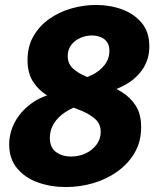

<svg xmlns="http://www.w3.org/2000/svg" viewBox="-20 -741 630 774"><path d="M245 13Q185 13 133 -5.5Q81 -24 49 -62.5Q17 -101 17 -159Q17 -205 39.5 -248Q62 -291 106 -323.5Q150 -356 217 -369L312 -319Q274 -309 244 -289.5Q214 -270 197.5 -243.5Q181 -217 181 -185Q181 -146 206 -128Q231 -110 266 -110Q299 -110 326 -123Q353 -136 369.5 -158.5Q386 -181 386 -209Q386 -241 364.5 -260.5Q343 -280 309.5 -294Q276 -308 238.5 -322.5Q201 -337 167.5 -358Q134 -379 112.5 -413Q91 -447 91 -499Q91 -554 115 -595.5Q139 -637 179 -665Q219 -693 268 -707Q317 -721 367 -721Q424 -721 472.5 -703Q521 -685 551.5 -648.5Q582 -612 582 -554Q582 -505 558.5 -467.5Q535 -430 495 -405Q455 -380 403 -368L284 -419Q319 -423 350.5 -438.5Q382 -454 401.5 -479Q421 -504 421 -536Q421 -558 411.5 -571.5Q402 -585 385.5 -591.5Q369 -598 350 -598Q326 -598 303.5 -588Q281 -578 267 -559.5Q253 -541 253 -515Q253 -484 274.5 -464.5Q296 -445 329.5 -431.5Q363 -418 401 -404Q439 -390 472.5 -369Q506 -348 527.5 -314.5Q549 -281 549 -228Q549 -171 523.5 -126.5Q498 -82 454.5 -50.5Q411 -19 357 -3Q303 13 245 13Z"/></svg>

Font: Bitter Thin ExtraBold
Style: Italic
Weight: 800
Italic angle: -9°
Version: Version 2.002